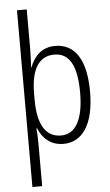

<svg xmlns="http://www.w3.org/2000/svg" viewBox="-64 -801 617 1078"><g transform="rotate(-5 244.5 -262.0)"><path d="M443 -269C443 -449 381 -542 270 -542C194 -542 152 -496 127 -434H125C127 -465 129 -503 129 -532V-760H74V236H129V-8C129 -36 127 -67 125 -90H129C150 -36 195 10 269 10C376 10 443 -85 443 -269ZM387 -269C387 -118 342 -38 260 -38C175 -38 129 -109 129 -249V-285C129 -421 173 -494 261 -494C347 -494 387 -418 387 -269Z"/></g></svg>

Font: Noto Sans Arabic UI Cn Lt
Style: Regular
Weight: 300
Width: 3
Designer: Monotype Design Team, Nadine Chahine and Nizar Qandah
Foundry: Monotype Imaging Inc.
Version: Version 2.010